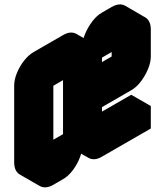

<svg xmlns="http://www.w3.org/2000/svg" viewBox="-20 -781 733 853"><path d="M217 -500 346 -575V-475L217 -400V-60L346 -135V-575Q381 -595 407 -580Q433 -565 433 -525Q433 -552 445 -581.5Q457 -611 477 -636.5Q497 -662 520 -675L563 -700Q597 -720 623.5 -705Q650 -690 650 -650V-530Q650 -504 637.5 -474Q625 -444 605.5 -418.5Q586 -393 563 -380L433 -305V-185L650 -310V-210L433 -85Q399 -65 372.5 -80Q346 -95 346 -135Q346 -109 334 -79Q322 -49 302.5 -23.5Q283 2 260 15L217 40Q182 60 156 45Q130 30 130 -10V-350Q130 -377 142 -406.5Q154 -436 174 -461.5Q194 -487 217 -500ZM563 -600 433 -525V-405L563 -480ZM346 -135Q346 -95 372 -80L286 -130Q260 -145 260 -185ZM650 -310 433 -185 346 -235 563 -360ZM563 -600V-480L476 -530V-650ZM346 -135 217 -60 130 -110 260 -185ZM563 -480 433 -405 346 -455 476 -530ZM623 -705Q597 -720 563 -700L520 -675Q497 -662 477 -636.5Q457 -611 445 -581.5Q433 -552 433 -525L346 -575Q346 -602 358.5 -631.5Q371 -661 390.5 -686.5Q410 -712 433 -725L476 -750Q511 -770 537 -755ZM346 -575V-135L260 -185V-625ZM346 -575 217 -500Q194 -487 174 -461.5Q154 -436 142 -406.5Q130 -377 130 -350V-10Q130 30 156 45L69 -5Q43 -20 43 -60V-400Q43 -427 55 -456.5Q67 -486 87 -511.5Q107 -537 130 -550L260 -625ZM407 -580Q381 -595 346 -575L260 -625Q294 -645 320 -630Z"/></svg>

Font: Nabla Normal
Style: Regular
Weight: 400
Designer: Arthur Reinders Folmer
Version: Version 1.000